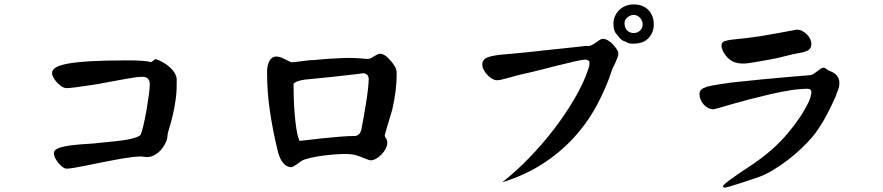

<svg xmlns="http://www.w3.org/2000/svg" viewBox="-20 -780 4040 878"><path d="M788.1 -415Q788.1 -396.5 787.6 -374.5Q787.1 -352.5 783.2 -324.2Q779.3 -295.9 771.5 -259.8Q763.7 -223.6 749 -176.8Q747.1 -171.9 746.1 -160.6Q745.1 -149.4 743.2 -141.6Q740.2 -132.8 733.4 -119.6Q726.6 -106.4 715.3 -93.8Q704.1 -81.1 688.5 -71.8Q672.9 -62.5 652.3 -61.5Q646.5 -61.5 638.2 -63Q629.9 -64.5 622.1 -64.5Q604.5 -64.5 575.7 -60.5Q546.9 -56.6 512.2 -50.3Q477.5 -43.9 441.4 -36.6Q405.3 -29.3 374 -22.9Q342.8 -16.6 319.3 -12.7Q295.9 -8.8 287.1 -8.8Q280.3 -8.8 278.3 -9.8Q273.4 -10.7 265.1 -17.1Q256.8 -23.4 248 -33.7Q239.3 -43.9 232.9 -56.2Q226.6 -68.4 226.6 -80.1Q226.6 -95.7 251.5 -104Q276.4 -112.3 311 -116.2Q345.7 -120.1 380.9 -122.1Q416 -124 436.5 -127Q478.5 -130.9 509.3 -134.3Q540 -137.7 562 -141.6Q584 -145.5 598.6 -150.4Q613.3 -155.3 622.1 -162.1Q628.9 -175.8 636.2 -208Q643.6 -240.2 649.9 -276.4Q656.2 -312.5 660.6 -345.2Q665 -377.9 665 -393.6Q665 -428.7 630.9 -428.7Q617.2 -428.7 599.1 -426.3Q581.1 -423.8 556.2 -419.4Q531.2 -415 498 -408.7Q464.8 -402.3 420.9 -394.5Q307.6 -377 285.2 -377Q273.4 -377 261.7 -384.8Q250 -392.6 240.2 -403.3Q230.5 -414.1 224.1 -425.8Q217.8 -437.5 217.8 -445.3Q217.8 -460 233.9 -470.7Q250 -481.4 289.1 -488.8Q328.1 -496.1 394.5 -500Q460.9 -503.9 562.5 -503.9Q646.5 -503.9 668.9 -496.1Q673.8 -496.1 681.2 -502.9Q688.5 -509.8 691.4 -509.8Q708 -504.9 725.1 -495.1Q742.2 -485.4 756.3 -472.7Q770.5 -460 779.3 -445.3Q788.1 -430.7 788.1 -415Z M1793.9 -438.5Q1793.9 -365.2 1773.4 -277.3L1752 -206.1Q1747.1 -189.5 1743.7 -177.7Q1740.2 -166 1739.3 -160.2Q1739.3 -156.2 1745.1 -147.5Q1751 -138.7 1751 -127Q1751 -114.3 1743.7 -100.1Q1736.3 -85.9 1725.1 -74.2Q1713.9 -62.5 1700.7 -54.7Q1687.5 -46.9 1674.8 -46.9Q1670.9 -46.9 1663.1 -49.8Q1655.3 -52.7 1645 -56.6Q1634.8 -60.5 1623.5 -64.9Q1612.3 -69.3 1603.5 -71.3Q1580.1 -77.1 1543 -75.7Q1505.9 -74.2 1468.8 -69.8Q1431.6 -65.4 1401.9 -58.6Q1372.1 -51.8 1362.3 -45.9Q1356.4 -43 1349.6 -37.6Q1342.8 -32.2 1335.4 -27.3Q1328.1 -22.5 1321.8 -19Q1315.4 -15.6 1311.5 -15.6Q1290 -15.6 1272.9 -37.1Q1255.9 -58.6 1247.1 -102.5Q1226.6 -187.5 1213.9 -274.4Q1201.2 -361.3 1201.2 -450.2Q1201.2 -481.4 1212.4 -501.5Q1223.6 -521.5 1242.2 -521.5Q1258.8 -521.5 1276.9 -512.2Q1294.9 -502.9 1311.5 -495.1Q1317.4 -495.1 1331.1 -496.6Q1344.7 -498 1361.3 -500.5Q1377.9 -502.9 1394.5 -504.4Q1411.1 -505.9 1421.9 -505.9Q1460.9 -509.8 1492.2 -511.7Q1523.4 -513.7 1550.8 -514.6Q1578.1 -515.6 1603 -514.6Q1627.9 -513.7 1653.3 -510.7Q1658.2 -510.7 1662.1 -510.7Q1666 -510.7 1669.9 -511.7Q1673.8 -512.7 1679.7 -516.1Q1685.5 -519.5 1691.9 -523.4Q1698.2 -527.3 1705.1 -530.8Q1711.9 -534.2 1717.8 -534.2Q1740.2 -534.2 1767.6 -501Q1777.3 -489.3 1782.7 -481Q1788.1 -472.7 1790.5 -465.8Q1793 -459 1793.5 -452.6Q1793.9 -446.3 1793.9 -438.5ZM1666 -418.9Q1666 -440.4 1643.6 -445.3Q1632.8 -443.4 1609.4 -440.9Q1585.9 -438.5 1557.1 -435.1Q1528.3 -431.6 1497.1 -428.2Q1465.8 -424.8 1439 -422.4Q1412.1 -419.9 1394 -418Q1376 -416 1374 -416Q1349.6 -412.1 1338.4 -407.7Q1327.1 -403.3 1322.3 -396.5Q1322.3 -374 1323.2 -337.9Q1324.2 -301.8 1327.1 -263.7Q1330.1 -225.6 1335.4 -190.9Q1340.8 -156.2 1349.6 -135.7Q1360.4 -136.7 1389.2 -140.1Q1418 -143.6 1455.1 -147.5Q1492.2 -151.4 1532.2 -154.8Q1572.3 -158.2 1605.5 -158.2Q1627 -162.1 1632.8 -188.5Q1636.7 -210 1642.6 -242.2Q1648.4 -274.4 1653.8 -307.6Q1659.2 -340.8 1662.6 -371.1Q1666 -401.4 1666 -418.9Z M2807.6 -536.1Q2807.6 -528.3 2803.7 -517.1Q2799.8 -505.9 2794.9 -495.1Q2790 -484.4 2785.6 -475.6Q2781.2 -466.8 2780.3 -464.8Q2752 -377 2708 -296.4Q2664.1 -215.8 2602.1 -148.4Q2540 -81.1 2459 -29.3Q2377.9 22.5 2276.4 53.7Q2336.9 6.8 2398.4 -56.6Q2460 -120.1 2513.7 -189.9Q2567.4 -259.8 2608.9 -331.5Q2650.4 -403.3 2670.9 -465.8Q2675.8 -479.5 2675.8 -492.7Q2675.8 -505.9 2656.2 -507.8Q2641.6 -506.8 2605 -498.5Q2568.4 -490.2 2524.4 -479Q2480.5 -467.8 2435.5 -456.5Q2390.6 -445.3 2358.4 -438.5L2293 -420.9Q2266.6 -413.1 2252 -413.1Q2242.2 -413.1 2230.5 -419.9Q2218.8 -426.8 2209 -437Q2199.2 -447.3 2192.4 -460Q2185.5 -472.7 2185.5 -484.4Q2185.5 -506.8 2206.1 -516.1Q2226.6 -525.4 2273.4 -530.3Q2284.2 -531.2 2314.5 -533.7Q2344.7 -536.1 2385.3 -540.5Q2425.8 -544.9 2470.2 -549.8Q2514.6 -554.7 2554.2 -558.6Q2593.8 -562.5 2622.6 -565.9Q2651.4 -569.3 2660.2 -570.3Q2671.9 -567.4 2682.6 -572.3Q2693.4 -577.1 2702.6 -583.5Q2711.9 -589.8 2720.7 -596.2Q2729.5 -602.5 2738.3 -602.5Q2748 -602.5 2760.3 -595.2Q2772.5 -587.9 2782.7 -577.1Q2793 -566.4 2800.3 -555.2Q2807.6 -543.9 2807.6 -536.1ZM2969.7 -668Q2969.7 -631.8 2945.3 -605.5L2936.5 -597.7Q2914.1 -580.1 2875 -580.1Q2868.2 -580.1 2861.8 -581.1Q2855.5 -582 2850.6 -584L2839.8 -589.8Q2826.2 -592.8 2813.5 -606.4L2799.8 -624Q2785.2 -636.7 2785.2 -672.9Q2785.2 -690.4 2792.5 -706.5Q2799.8 -722.7 2812 -734.4Q2824.2 -746.1 2840.8 -752.9Q2857.4 -759.8 2877 -759.8Q2920.9 -759.8 2945.3 -733.9Q2969.7 -708 2969.7 -668ZM2918.9 -668Q2918.9 -686.5 2906.2 -699.2Q2893.6 -711.9 2877 -711.9Q2863.3 -711.9 2849.6 -700.7Q2835.9 -689.5 2835.9 -674.8Q2835.9 -652.3 2848.1 -640.6Q2860.4 -628.9 2877.9 -628.9Q2894.5 -628.9 2906.7 -640.1Q2918.9 -651.4 2918.9 -668Z M3690.4 -581.1Q3690.4 -560.5 3678.2 -551.8Q3666 -543 3637.7 -538.1Q3606.4 -533.2 3572.8 -523.9Q3539.1 -514.6 3495.1 -506.8Q3436.5 -496.1 3402.8 -491.2Q3369.1 -486.3 3343.8 -494.1Q3331.1 -497.1 3319.3 -505.9Q3307.6 -514.6 3298.8 -525.9Q3290 -537.1 3284.7 -549.3Q3279.3 -561.5 3279.3 -570.3Q3279.3 -581.1 3284.7 -586.4Q3290 -591.8 3305.7 -595.2Q3321.3 -598.6 3348.6 -601.1Q3376 -603.5 3419.9 -609.4Q3437.5 -611.3 3455.1 -614.3Q3472.7 -617.2 3495.1 -621.1Q3517.6 -625 3547.9 -630.4Q3578.1 -635.7 3623 -644.5Q3637.7 -644.5 3649.9 -637.7Q3662.1 -630.9 3671.4 -621.1Q3680.7 -611.3 3685.5 -600.6Q3690.4 -589.8 3690.4 -581.1ZM3818.4 -400.4Q3818.4 -382.8 3811.5 -366.7Q3804.7 -350.6 3801.8 -339.8Q3770.5 -270.5 3746.1 -228.5Q3721.7 -186.5 3695.3 -154.3Q3673.8 -128.9 3644.5 -101.1Q3615.2 -73.2 3582.5 -48.3Q3549.8 -23.4 3516.1 -2.9Q3482.4 17.6 3453.1 28.3Q3437.5 34.2 3411.6 42.5Q3385.7 50.8 3360.8 59.1Q3335.9 67.4 3316.9 72.8Q3297.9 78.1 3295.9 78.1Q3286.1 78.1 3286.1 71.3Q3286.1 67.4 3300.8 55.7Q3315.4 43.9 3336.9 28.8Q3358.4 13.7 3381.8 -2Q3405.3 -17.6 3422.9 -29.3Q3516.6 -92.8 3581.1 -168.9Q3645.5 -245.1 3678.7 -315.4Q3690.4 -341.8 3690.4 -361.3Q3687.5 -374 3672.9 -374Q3638.7 -374 3594.7 -367.2Q3550.8 -360.4 3504.4 -349.6Q3458 -338.9 3412.6 -327.1Q3367.2 -315.4 3330.6 -304.7Q3293.9 -293.9 3270 -287.1Q3246.1 -280.3 3242.2 -280.3Q3229.5 -280.3 3218.3 -286.1Q3207 -292 3198.2 -301.8Q3189.5 -311.5 3184.1 -323.7Q3178.7 -335.9 3178.7 -349.6Q3178.7 -371.1 3202.1 -378.9Q3209 -383.8 3238.3 -389.2Q3267.6 -394.5 3322.3 -402.3L3464.8 -417Q3511.7 -421.9 3566.4 -426.3Q3621.1 -430.7 3685.5 -436.5Q3693.4 -437.5 3701.7 -442.9Q3710 -448.2 3717.8 -454.6Q3725.6 -460.9 3732.9 -465.8Q3740.2 -470.7 3747.1 -470.7Q3752 -470.7 3771.5 -456.1Q3818.4 -441.4 3818.4 -400.4Z"/></svg>

Font: JasonHandwriting1
Style: Regular
Weight: 400
Version: Version 1.48.20